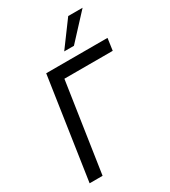

<svg xmlns="http://www.w3.org/2000/svg" viewBox="-227 -1068 1047 1180"><g transform="rotate(-30 297.0 -478.0)"><path d="M52 0 159 -719H594L582 -634H239L144 0ZM322 -780 452 -956H554L391 -780Z"/></g></svg>

Font: Nunitoga
Style: Medium Italic
Weight: 500
Italic angle: -9°
Designer: Vernon Adams
Foundry: Vernon Adams
Version: Version 1.0